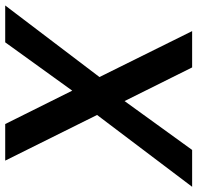

<svg xmlns="http://www.w3.org/2000/svg" viewBox="-38 -710 740 719"><g transform="rotate(-90 331.5 -350.0)"><path d="M-8 0 261 -356 90 -700H227L352 -449L533 -700H671L403 -347L575 0H439L313 -253L130 0Z"/></g></svg>

Font: Host Grotesk SemiBold
Style: Italic
Weight: 600
Italic angle: -8°
Designer: Doğukan Karapınar based on Poppins by Indian Type Foundry, Jonny Pinhorn
Foundry: Element Type
Version: Version 1.001; ttfautohint (v1.8.4.7-5d5b)